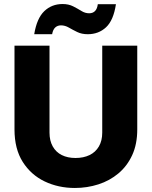

<svg xmlns="http://www.w3.org/2000/svg" viewBox="-20 -927 754 954"><path d="M150 -757Q163 -836 200 -871.5Q237 -907 291 -907Q321 -907 343.5 -895.5Q366 -884 384.5 -872.5Q403 -861 423 -861Q441 -861 452 -872Q463 -883 466 -906H556Q544 -826 507 -791.5Q470 -757 416 -757Q386 -757 363.5 -768Q341 -779 322 -790Q303 -801 283 -801Q266 -801 254.5 -790.5Q243 -780 239 -757ZM52 -700H226V-268Q226 -228 242 -199.5Q258 -171 287 -156.5Q316 -142 355 -142Q395 -142 425 -156.5Q455 -171 471.5 -199.5Q488 -228 488 -268V-700H662V-284Q662 -211 637 -156.5Q612 -102 568.5 -65.5Q525 -29 469 -11Q413 7 352 7Q270 7 202 -25.5Q134 -58 93 -122.5Q52 -187 52 -284Z"/></svg>

Font: Albert Sans Black
Style: Regular
Weight: 900
Designer: Andreas Rasmussen
Foundry: a.Foundry
Version: Version 1.025